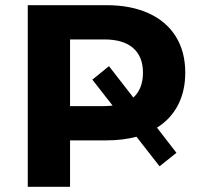

<svg xmlns="http://www.w3.org/2000/svg" viewBox="-20 -720 775 740"><path d="M585 -228 660 -131 595 -79 506 -193Q453 -179 391 -179H250V0H87V-700H391Q484 -700 552.5 -669Q621 -638 657.5 -579.5Q694 -521 694 -440Q694 -369 666 -315Q638 -261 585 -228ZM414 -313 336 -413 400 -465 494 -344Q531 -378 531 -440Q531 -502 493 -535Q455 -568 382 -568H250V-311H382Q394 -311 414 -313Z"/></svg>

Font: APTA Sans Regular
Style: Bold Italic
Weight: 700
Version: Version 7.200